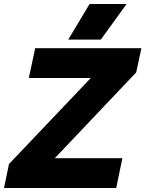

<svg xmlns="http://www.w3.org/2000/svg" viewBox="-45 -940 727 960"><path d="M403 -920H588L459 -742H296ZM0 -120 409 -550H99L131 -699H662L636 -578L229 -149H567L536 0H-25Z"/></svg>

Font: Prompt Bold
Style: Bold Italic
Weight: 700
Italic angle: -12°
Designer: Katatrad Team
Foundry: CadsonDemak
Version: Version 1.000